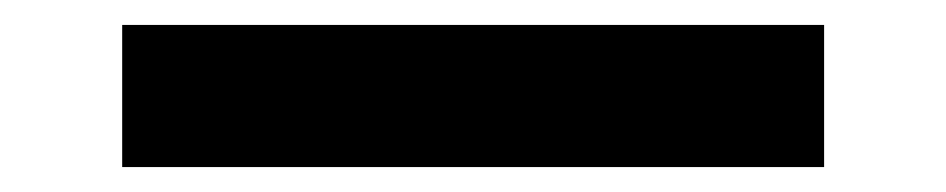

<svg xmlns="http://www.w3.org/2000/svg" viewBox="-20 18 759 154"><path d="M78 152V38H641V152Z"/></svg>

Font: DM Sans 9pt 36pt SemiBold
Style: Regular
Weight: 600
Version: Version 4.004;gftools[0.9.30]